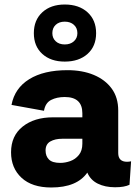

<svg xmlns="http://www.w3.org/2000/svg" viewBox="-20 -821 606 851"><path d="M345 -319Q345 -391 267 -391Q232 -391 206.5 -378Q181 -365 175 -330L31 -356Q45 -430 109.5 -470Q174 -510 279 -510Q345 -510 395.5 -489Q446 -468 475 -428.5Q504 -389 504 -331V-143Q504 -104 543 -104Q551 -104 561 -106L554 -2Q531 9 490 9Q446 9 413.5 -7Q381 -23 367 -56Q321 10 207 10Q122 10 75.5 -33Q29 -76 29 -146Q29 -219 80.5 -260Q132 -301 215 -301H345ZM247 -99Q269 -99 291.5 -107Q314 -115 329.5 -134Q345 -153 345 -184V-206H256Q224 -206 203 -194Q182 -182 182 -154Q182 -129 197 -114Q212 -99 247 -99ZM267 -801Q330 -801 368 -766.5Q406 -732 406 -674Q406 -616 368 -582Q330 -548 267 -548Q205 -548 167.5 -582Q130 -616 130 -674Q130 -732 167.5 -766.5Q205 -801 267 -801ZM267 -725Q242 -725 227 -711Q212 -697 212 -674Q212 -652 227 -638Q242 -624 267 -624Q292 -624 307.5 -638Q323 -652 323 -674Q323 -697 307.5 -711Q292 -725 267 -725Z"/></svg>

Font: Prodigy Sans
Style: Bold
Weight: 700
Designer: Wei Huang
Foundry: Wei Huang
Version: Version 1.003; ttfautohint (v1.8.3)